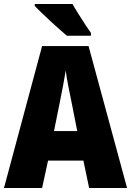

<svg xmlns="http://www.w3.org/2000/svg" viewBox="-20 -947 660 967"><path d="M429 0 400 -138H222L192 0H0L192 -715H426L620 0ZM340 -434Q332 -471 323.5 -515.5Q315 -560 311 -592Q306 -561 298 -517.5Q290 -474 282 -436L252 -287H369ZM345 -927Q356 -907 374 -878.5Q392 -850 409.5 -823Q427 -796 438 -781V-767H317Q303 -779 280.5 -798.5Q258 -818 233.5 -841Q209 -864 188 -884Q167 -904 155 -917V-927Z"/></svg>

Font: Noto Sans Ethiopic Condensed Black
Style: Regular
Weight: 900
Width: 3
Designer: Monotype Design Team
Foundry: Monotype Imaging Inc.
Version: Version 2.102; ttfautohint (v1.8.4.7-5d5b)